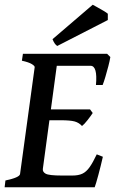

<svg xmlns="http://www.w3.org/2000/svg" viewBox="-22 -794 488 814"><path d="M445.8 -552.2Q443.4 -536.6 437.3 -513.2Q431.2 -489.7 424.6 -467.5Q418 -445.3 413.1 -433.6H384.8Q392.1 -515.1 361.8 -515.1H197.8L216.8 -565.9H432.1ZM371.1 -314.9Q362.8 -302.2 349.1 -284.7Q335.4 -267.1 325.7 -259.8Q313 -273.9 294.4 -279.1Q275.9 -284.2 233.9 -284.2H161.1L176.3 -330.1H359.9ZM414.1 -129.4Q405.3 -90.3 394.8 -51.5Q384.3 -12.7 379.4 0H-2.4L1 -28.8Q61 -41.5 63 -56.2L125 -508.8Q126 -514.2 113 -522.2Q100.1 -530.3 70.8 -536.6L75.2 -565.9H286.6L282.7 -536.6Q253.9 -533.7 237.1 -529.3Q220.2 -524.9 219.2 -518.6L159.7 -78.6Q157.7 -65.4 171.6 -57.6Q185.5 -49.8 240.2 -49.8H285.2Q310.5 -49.8 327.1 -57.6Q343.8 -65.4 357.7 -85Q371.6 -104.5 388.2 -139.6ZM435.1 -735.8V-709L220.7 -599.1Q209 -606.4 200.7 -627.9L371.1 -773.9Q377 -770.5 390.6 -763.2Q404.3 -755.9 417.2 -748Q430.2 -740.2 435.1 -735.8Z"/></svg>

Font: Dai Banna SIL Medium
Style: Italic
Weight: 500
Italic angle: -11°
Designer: Victor Gaultney
Foundry: SIL International
Version: Version 4.000